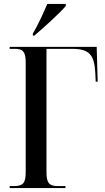

<svg xmlns="http://www.w3.org/2000/svg" viewBox="-20 -951 532 971"><path d="M146 -781V-771H154C203 -813 284 -886 313 -921V-931H219C200 -886 174 -828 146 -781ZM29 0H311V-10H272C229 -10 215 -26 215 -80V-704H344C431 -704 457 -675 462 -582L464 -538H474L469 -714H29V-704H56C95 -704 110 -690 110 -635V-79C110 -24 95 -10 51 -10H29Z"/></svg>

Font: Noto Serif Display Condensed Medium
Style: Regular
Weight: 500
Width: 3
Designer: Monotype Design Team
Foundry: Monotype Imaging Inc.
Version: Version 2.009